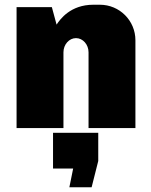

<svg xmlns="http://www.w3.org/2000/svg" viewBox="-20 -541 639 811"><path d="M402 -521H374C278 -521 234 -460 219 -437L199 -511H50V0H248V-320C248 -353 272 -380 301 -380C330 -380 354 -353 354 -320V0H552V-371C552 -454 485 -521 402 -521ZM395 20H204V171H289L273 250H367L395 139Z"/></svg>

Font: Chivo Light
Style: Bold
Weight: 900
Designer: Hector Gatti
Foundry: Omnibus-Type
Version: Version 1.003;PS 001.003;hotconv 1.0.70;makeotf.lib2.5.58329